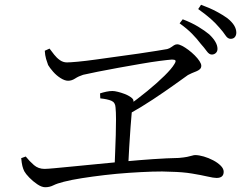

<svg xmlns="http://www.w3.org/2000/svg" viewBox="-20 -819 1040 806"><path d="M869 -590Q858 -590 848 -604Q838 -618 822 -636Q807 -656 786.5 -677Q766 -698 734 -721L747 -738Q784 -724 812 -707Q840 -690 858 -675Q893 -642 893 -614Q893 -603 886 -596.5Q879 -590 869 -590ZM515 -373Q557 -403 598 -436.5Q639 -470 670 -500.5Q701 -531 712 -550Q719 -561 716.5 -565Q714 -569 702 -569Q687 -568 652 -563.5Q617 -559 571 -551Q525 -543 477.5 -534.5Q430 -526 390.5 -518Q351 -510 329 -505Q310 -499 295.5 -489.5Q281 -480 266 -480Q252 -480 234.5 -491Q217 -502 203 -518Q189 -534 182 -546Q178 -556 173.5 -571.5Q169 -587 168 -606L188 -615Q197 -603 207.5 -589.5Q218 -576 231.5 -566.5Q245 -557 261 -557Q274 -557 306.5 -560Q339 -563 382 -569Q425 -575 472 -581.5Q519 -588 562 -594Q605 -600 637 -605.5Q669 -611 682 -613Q692 -616 698 -620.5Q704 -625 710.5 -629Q717 -633 724 -633Q732 -633 744.5 -626.5Q757 -620 771 -609.5Q785 -599 797.5 -586.5Q810 -574 817.5 -562.5Q825 -551 825 -543Q825 -534 819 -528.5Q813 -523 804 -519.5Q795 -516 785.5 -512Q776 -508 769 -504Q748 -489 709.5 -461.5Q671 -434 622 -401.5Q573 -369 519 -339ZM170 -33Q155 -33 136.5 -45.5Q118 -58 103 -73.5Q88 -89 82 -100Q77 -110 74 -122Q71 -134 69 -155L88 -162Q104 -142 122.5 -126Q141 -110 167 -110Q178 -110 210 -113Q242 -116 288.5 -120.5Q335 -125 391 -130.5Q447 -136 506 -141.5Q565 -147 623 -151Q681 -155 731 -156Q753 -158 765.5 -160.5Q778 -163 786 -165.5Q794 -168 799 -168Q815 -168 835.5 -162Q856 -156 875 -146Q894 -136 906.5 -123.5Q919 -111 919 -98Q919 -85 911.5 -78.5Q904 -72 889 -72Q877 -72 851 -78Q825 -84 786 -90.5Q747 -97 696 -98Q664 -100 618.5 -98.5Q573 -97 521.5 -93.5Q470 -90 419 -84Q368 -78 323.5 -71Q279 -64 248 -56Q220 -49 204 -41Q188 -33 170 -33ZM461 -118Q462 -147 463.5 -182Q465 -217 466 -252.5Q467 -288 467 -318.5Q467 -349 465 -368Q464 -389 447.5 -396Q431 -403 401 -406L400 -427Q412 -431 426 -434Q440 -437 452 -437Q461 -437 475 -433.5Q489 -430 503.5 -424.5Q518 -419 528.5 -411.5Q539 -404 540 -398Q541 -390 540 -383Q539 -376 536.5 -367.5Q534 -359 533 -346Q531 -324 528 -285Q525 -246 522.5 -202Q520 -158 518 -119ZM948 -656Q936 -656 926.5 -670.5Q917 -685 901 -703Q884 -723 864 -740.5Q844 -758 812 -781L824 -799Q862 -785 889 -770.5Q916 -756 934 -743Q954 -727 963 -712Q972 -697 972 -682Q972 -671 966 -663.5Q960 -656 948 -656Z"/></svg>

Font: Noto Serif TC
Style: Regular
Weight: 400
Designer: Ryoko NISHIZUKA  (kana & ideographs); Frank Grießhammer (Latin, Greek & Cyrillic); Wenlong ZHANG  (bopomofo); Sandoll Co
Foundry: Adobe
Version: Version 2.003-H1;hotconv 1.1.1;makeotfexe 2.6.0